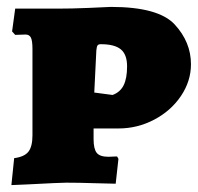

<svg xmlns="http://www.w3.org/2000/svg" viewBox="-20 -529 573 556"><path d="M21 -71Q51 -75 62.5 -90Q74 -105 74 -137V-387Q74 -411 69.5 -420Q65 -429 54 -429L24 -428L15 -438L24 -504H146Q187 -504 234.5 -506Q282 -508 301 -509Q439 -509 486 -458Q533 -407 533 -343Q533 -294 504 -251Q475 -208 426.5 -182.5Q378 -157 323 -157H251V-126Q251 -98 260 -86.5Q269 -75 294 -75L319 -76L323 -69L315 3Q298 3 253.5 1.5Q209 0 172 0Q155 0 60 5L13 7ZM348 -337Q348 -371 330 -386Q312 -401 272 -401Q265 -401 262.5 -397.5Q260 -394 259 -383L253 -261L306 -254Q328 -262 338 -282Q348 -302 348 -337Z"/></svg>

Font: Alegreya SC Black
Style: Regular
Weight: 900
Designer: Juan Pablo del Peral
Foundry: Huerta Tipografica
Version: Version 2.007; ttfautohint (v1.6)